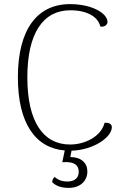

<svg xmlns="http://www.w3.org/2000/svg" viewBox="-20 -721 621 934"><path d="M524 -102C524 -120 507 -125 489 -124C472 -57 394 -18 321 -18C190 -18 113 -129 113 -345C113 -560 190 -671 322 -671C403 -671 457 -640 468 -592C487 -588 503 -600 503 -614C503 -656 428 -701 321 -701C161 -701 67 -578 67 -345C67 -123 151 -1 295 11L283 68C347 63 363 87 363 115C363 147 340 162 308 162C272 162 256 148 246 140C240 144 233 156 234 165C248 180 272 193 315 193C367 193 405 162 405 113C405 72 375 43 322 43L328 12C436 9 524 -54 524 -102Z"/></svg>

Font: Arima Koshi ExtraLight
Style: Regular
Weight: 275
Designer: Joana Correia and Natanael Gama
Foundry: NDISCOVER
Version: Version 1.019;PS 001.019;hotconv 1.0.88;makeotf.lib2.5.64775